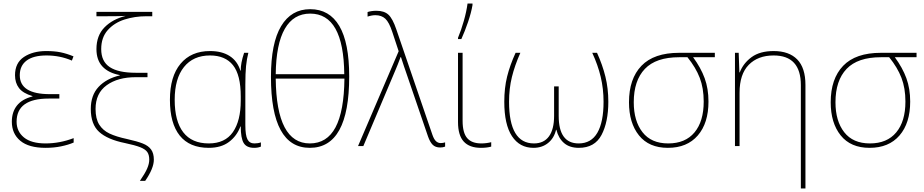

<svg xmlns="http://www.w3.org/2000/svg" viewBox="-20 -827 5233 1087"><path d="M316 -269H256Q74 -269 74 -138Q74 -83 115.5 -49Q157 -15 238 -15Q318 -15 397 -45V-20Q367 -7 326 1.5Q285 10 238 10Q143 10 95 -30Q47 -70 47 -138Q47 -193 76 -229.5Q105 -266 164 -281V-283Q110 -299 87.5 -328.5Q65 -358 65 -401Q65 -471 115.5 -504.5Q166 -538 242 -538Q288 -538 322.5 -531Q357 -524 396 -508L387 -484Q320 -513 243 -513Q169 -513 130.5 -484Q92 -455 92 -401Q92 -294 262 -294H316Z M658 -400V-402Q594 -414 560 -450.5Q526 -487 526 -549Q526 -626 572 -672.5Q618 -719 692 -737Q655 -735 577 -735H526V-760H842V-735H808Q743 -735 685 -716.5Q627 -698 590 -656.5Q553 -615 553 -549Q553 -479 601.5 -447Q650 -415 749 -415H815V-390H749Q647 -390 584 -344.5Q521 -299 521 -210Q521 -155 541.5 -122Q562 -89 600 -71Q638 -53 699 -40Q757 -27 788.5 -14.5Q820 -2 835.5 19.5Q851 41 851 77Q851 126 802 197H772Q801 155 813 127.5Q825 100 825 77Q825 50 814 34Q803 18 774 6.5Q745 -5 688 -17Q589 -37 541.5 -80Q494 -123 494 -210Q494 -288 538 -335Q582 -382 658 -400Z M942 -262Q942 -394 1002 -466Q1062 -538 1169 -538Q1236 -538 1280 -510Q1324 -482 1341 -427H1343Q1342 -468 1362 -528H1386Q1377 -493 1373 -453Q1369 -413 1369 -348V-119Q1369 -61 1381 -38Q1393 -15 1420 -15Q1441 -15 1457 -21V3Q1441 10 1419 10Q1376 10 1359.5 -17.5Q1343 -45 1343 -111H1341Q1321 -57 1276.5 -23.5Q1232 10 1162 10Q1053 10 997.5 -59.5Q942 -129 942 -262ZM1343 -258V-281Q1343 -403 1299 -458Q1255 -513 1169 -513Q1074 -513 1021.5 -447.5Q969 -382 969 -262Q969 -141 1017.5 -78Q1066 -15 1162 -15Q1254 -15 1298.5 -79Q1343 -143 1343 -258Z M1734 10Q1514 10 1514 -392Q1514 -583 1571.5 -679Q1629 -775 1736 -775Q1845 -775 1901 -680Q1957 -585 1957 -394Q1957 10 1734 10ZM1541 -407H1929Q1926 -750 1736 -750Q1642 -750 1592.5 -664Q1543 -578 1541 -407ZM1930 -382H1541Q1545 -15 1734 -15Q1831 -15 1879.5 -106Q1928 -197 1930 -382Z M2237 -537 2201 -646Q2183 -701 2161.5 -721Q2140 -741 2105 -741Q2085 -741 2061 -733V-759Q2084 -766 2111 -766Q2155 -766 2179 -744Q2203 -722 2224 -660L2428 -64Q2437 -38 2448.5 -27.5Q2460 -17 2475 -17Q2488 -17 2500 -21V3Q2488 8 2472 8Q2445 8 2429.5 -7.5Q2414 -23 2403 -55L2276 -426L2268 -449Q2255 -487 2250 -504H2248Q2230 -456 2220 -433L2037 0H2007Z M2599 -143Q2599 -75 2625 -45Q2651 -15 2705 -15Q2733 -15 2761 -22V3Q2737 10 2703 10Q2638 10 2605.5 -25.5Q2573 -61 2573 -136V-528H2599ZM2573 -613Q2591 -656 2606 -709Q2621 -762 2627 -807H2655V-798Q2648 -756 2630 -703Q2612 -650 2592 -606H2573Z M3424 -251Q3424 -136 3385.5 -63Q3347 10 3257 10Q3205 10 3173.5 -17Q3142 -44 3130 -92H3128Q3117 -45 3083 -17.5Q3049 10 3000 10Q2922 10 2878.5 -56Q2835 -122 2835 -251Q2835 -329 2851 -393.5Q2867 -458 2899 -528H2926Q2894 -456 2878 -390.5Q2862 -325 2862 -251Q2862 -15 3003 -15Q3059 -15 3088 -55Q3117 -95 3117 -171V-338H3143V-171Q3143 -15 3256 -15Q3327 -15 3362 -75.5Q3397 -136 3397 -251Q3397 -324 3381 -391.5Q3365 -459 3333 -528H3360Q3391 -460 3407.5 -393Q3424 -326 3424 -251Z M3761 10Q3654 10 3597.5 -60.5Q3541 -131 3541 -248Q3541 -381 3611.5 -454.5Q3682 -528 3825 -528H4027V-503H3904Q3948 -443 3969.5 -384Q3991 -325 3991 -252Q3991 -130 3930.5 -60Q3870 10 3761 10ZM3763 -15Q3860 -15 3912 -77.5Q3964 -140 3964 -252Q3964 -328 3941.5 -386.5Q3919 -445 3872 -503H3825Q3694 -503 3631 -437Q3568 -371 3568 -248Q3568 -142 3617.5 -78.5Q3667 -15 3763 -15Z M4540 -346V240H4514V-345Q4514 -513 4360 -513Q4271 -513 4219 -460Q4167 -407 4167 -302V0H4141V-528H4162L4166 -417H4168Q4188 -469 4235 -503.5Q4282 -538 4360 -538Q4447 -538 4493.5 -490.5Q4540 -443 4540 -346Z M4903 10Q4796 10 4739.5 -60.5Q4683 -131 4683 -248Q4683 -381 4753.5 -454.5Q4824 -528 4967 -528H5169V-503H5046Q5090 -443 5111.5 -384Q5133 -325 5133 -252Q5133 -130 5072.5 -60Q5012 10 4903 10ZM4905 -15Q5002 -15 5054 -77.5Q5106 -140 5106 -252Q5106 -328 5083.5 -386.5Q5061 -445 5014 -503H4967Q4836 -503 4773 -437Q4710 -371 4710 -248Q4710 -142 4759.5 -78.5Q4809 -15 4905 -15Z"/></svg>

Font: Noto Sans UI Thin
Style: Regular
Weight: 250
Designer: Monotype Design Team
Foundry: Monotype Imaging Inc.
Version: Version 1.001